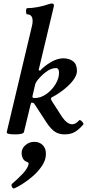

<svg xmlns="http://www.w3.org/2000/svg" viewBox="-20 -745 491 1083"><path d="M64 13Q15 13 18 0L159 -593Q162 -604 163 -612Q164 -620 164 -626Q164 -664 133 -664Q129 -664 127.5 -673Q126 -682 127.5 -690.5Q129 -699 133 -699Q160 -699 192.5 -705Q225 -711 253 -721Q262 -724 265.5 -724.5Q269 -725 273 -725Q284 -725 284 -716Q284 -712 283.5 -709Q283 -706 282 -702L198 -350L206 -346Q229 -372 266 -394Q303 -416 337 -416Q370 -416 392 -399.5Q414 -383 414 -345Q414 -325 400 -303Q386 -281 364 -260.5Q342 -240 318 -223.5Q294 -207 274 -197Q262 -192 272 -176L324 -95Q356 -44 387 -44Q407 -44 426 -66Q430 -70 436.5 -65Q443 -60 448 -53Q453 -46 449 -42Q427 -16 403.5 -1.5Q380 13 344 13Q313 13 290.5 -1.5Q268 -16 243 -53L176 -156Q173 -161 169.5 -163.5Q166 -166 159 -166Q155 -166 152 -153L115 0Q112 13 64 13ZM176 -192Q210 -192 241.5 -214.5Q273 -237 293 -270Q313 -303 313 -334Q313 -361 296 -361Q272 -361 247.5 -345Q223 -329 196 -298Q181 -280 178 -267L164 -207Q164 -206 163.5 -204Q163 -202 163 -199Q163 -192 176 -192ZM62 317Q53 321 47.5 309Q42 297 48 292Q85 260 109 234Q133 208 140 186Q145 173 134 169Q117 164 109.5 149.5Q102 135 102 118Q102 92 123.5 73.5Q145 55 173 55Q202 55 220.5 73Q239 91 239 123Q239 157 217.5 189.5Q196 222 165.5 248.5Q135 275 106 293Q77 311 62 317Z"/></svg>

Font: Junicode
Style: Bold Italic
Weight: 700
Italic angle: -11°
Designer: Peter S. Baker
Version: Version 2.100; ttfautohint (v1.8.4)